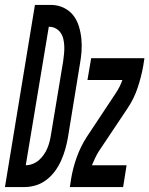

<svg xmlns="http://www.w3.org/2000/svg" viewBox="-65 -755 603 775"><path d="M-45 0 76 -735H146Q172 -734 194.5 -722.5Q217 -711 231.5 -692Q246 -673 253.5 -648.5Q261 -624 263.5 -598Q266 -572 264 -546Q262 -520 257 -493L209 -199Q205 -176 198.5 -153Q192 -130 182 -107.5Q172 -85 157.5 -65Q143 -45 123 -29.5Q103 -14 80 -7Q57 0 34 0ZM39 -88Q53 -88 67 -93.5Q81 -99 92 -108.5Q103 -118 112 -131Q121 -144 126.5 -157.5Q132 -171 135.5 -185Q139 -199 141 -213L190 -508Q192 -523 193.5 -538Q195 -553 194.5 -567.5Q194 -582 191 -596Q188 -610 180.5 -621.5Q173 -633 160.5 -640Q148 -647 133 -647H132ZM217 0 222 -33Q229 -76 244.5 -119.5Q260 -163 285 -202L401 -377Q410 -390 417 -404Q424 -418 429 -432H288L303 -520H518L513 -488Q505 -444 490.5 -400.5Q476 -357 450 -318L333 -143Q325 -130 318.5 -116Q312 -102 306 -88H446L432 0Z"/></svg>

Font: Iosevka Term Curly SmBd Obl
Style: Regular
Weight: 600
Italic angle: -9°
Designer: Belleve Invis
Foundry: Belleve Invis
Version: Version 32.3.0